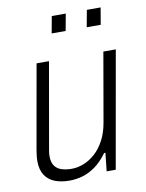

<svg xmlns="http://www.w3.org/2000/svg" viewBox="-83 -781 650 852"><g transform="rotate(-10 242.0 -354.5)"><path d="M161 12Q124 12 95.5 1Q67 -10 51 -34.5Q35 -59 35 -98Q35 -110 36.5 -122Q38 -134 40 -147L107 -526H163L97 -150Q95 -140 93.5 -129.5Q92 -119 92 -110Q92 -83 103 -67Q114 -51 134 -44.5Q154 -38 180 -38Q207 -38 234.5 -49Q262 -60 286 -81.5Q310 -103 328 -136.5Q346 -170 354 -216L408 -526H464L371 0H330L339 -82H333Q307 -46 278.5 -25.5Q250 -5 220.5 3.5Q191 12 161 12ZM196 -645 210 -721H273L259 -645ZM354 -645 368 -721H430L417 -645Z"/></g></svg>

Font: Archivo SemiCondensed ExtraLight
Style: Italic
Weight: 250
Width: 4
Italic angle: -10°
Designer: Hector Gatti
Foundry: Omnibus-Type
Version: Version 2.001